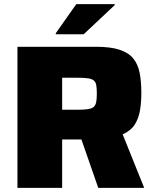

<svg xmlns="http://www.w3.org/2000/svg" viewBox="-20 -916 759 936"><path d="M65 0V-688H447Q519 -688 563 -673.5Q607 -659 630 -630.5Q653 -602 661 -560Q669 -518 669 -462Q669 -417 662.5 -378Q656 -339 637 -309Q618 -279 578 -261L683 0H459L363 -276L418 -247Q406 -239 394 -237.5Q382 -236 369 -236H283V0ZM283 -381H358Q390 -381 409 -384Q428 -387 437 -395Q446 -403 449 -418.5Q452 -434 452 -459Q452 -484 449.5 -499.5Q447 -515 438 -523Q429 -531 410.5 -534Q392 -537 359 -537H283ZM252 -749V-754L352 -896H539V-891L388 -749Z"/></svg>

Font: Saira SemiExpanded ExtraBold
Style: Regular
Weight: 800
Width: 6
Designer: Hector Gatti with collaboration of the Omnibus-Type team
Foundry: Omnibus-Type
Version: Version 1.101